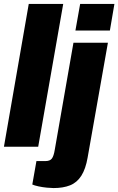

<svg xmlns="http://www.w3.org/2000/svg" viewBox="-23 -745 601 975"><path d="M-3 0 123 -725H298L171 0ZM360 -590 384 -725H558L535 -590ZM249 210Q237 210 215.5 208Q194 206 173 201.5Q152 197 141 192L162 73H207Q231 73 240.5 60Q250 47 255 16L350 -528H525L422 55Q412 113 390 147.5Q368 182 333 196Q298 210 249 210Z"/></svg>

Font: Archivo Condensed Black
Style: Italic
Weight: 900
Width: 3
Italic angle: -10°
Designer: Hector Gatti
Foundry: Omnibus-Type
Version: Version 2.001